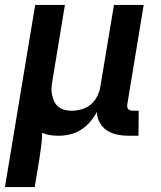

<svg xmlns="http://www.w3.org/2000/svg" viewBox="-31 -540 651 775"><path d="M-11 215 111 -520H231L181 -217Q178 -202 177 -187Q176 -172 179 -158Q182 -144 187.5 -131.5Q193 -119 203.5 -110Q214 -101 228 -97Q242 -93 257 -93Q277 -93 297.5 -98.5Q318 -104 334.5 -117.5Q351 -131 361 -150.5Q371 -170 374 -190L429 -520H549L483 -120Q482 -115 482.5 -109.5Q483 -104 486.5 -100Q490 -96 495 -94.5Q500 -93 506 -93H529L528 8H489Q465 8 442.5 3.5Q420 -1 401.5 -13Q383 -25 372 -44.5Q361 -64 360 -88Q349 -67 332.5 -48Q316 -29 295.5 -16Q275 -3 251.5 2.5Q228 8 206 8Q188 8 171.5 5.5Q155 3 139 -4Q139 24 135 52Q131 80 127 108L109 215Z"/></svg>

Font: Iosevka Extended Oblique
Style: Bold
Weight: 700
Width: 7
Italic angle: -9°
Monospace: yes
Designer: Belleve Invis
Foundry: Belleve Invis
Version: Version 32.5.0; ttfautohint (v1.8.4)